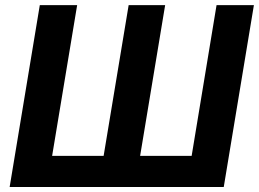

<svg xmlns="http://www.w3.org/2000/svg" viewBox="-20 -748 1036 768"><path d="M139.2 -727.5H288.6L188.5 -124.5H394.5L494.6 -727.5H640.6L540.5 -124.5H746.6L846.2 -727.5H995.6L875 0H18.6Z"/></svg>

Font: Inter 18pt
Style: Bold Italic
Weight: 700
Italic angle: -9.3988°
Designer: Rasmus Andersson
Foundry: rsms
Version: Version 4.001;git-66647c0bb